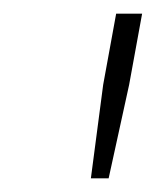

<svg xmlns="http://www.w3.org/2000/svg" viewBox="-20 -720 228 281"><path d="M113 -459H139L169 -596L188 -700H150L131 -596Z"/></svg>

Font: Fixel Display 20240404 ExLight
Style: Italic
Weight: 200
Italic angle: -10°
Designer: AlfaBravo + MacPaw
Foundry: Kyrylo Tkachov, Marchela Mozhyna, Serhii Makarenko, Maria Weinstein, Zakhar Kryvoshyya
Version: Version 1.211;Glyphs 3.2 (3225)